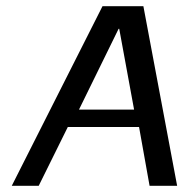

<svg xmlns="http://www.w3.org/2000/svg" viewBox="-20 -600 610 620"><path d="M18 0H105L199 -190H429L463 0H552L443 -580H311ZM235 -246 363 -507H365L413 -246Z"/></svg>

Font: Charger Sport
Style: DfBdObl
Weight: 400
Designer: Jasper
Foundry: Cannot Into Space Fonts
Version: Version 1.1